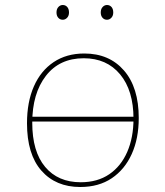

<svg xmlns="http://www.w3.org/2000/svg" viewBox="-20 -742 660 768"><path d="M101 -256V-275H526V-256ZM317 -528Q417 -528 476 -460Q535 -392 535 -270Q535 -188 507 -126Q479 -64 427 -29Q375 6 301 6Q203 6 145.5 -59.5Q88 -125 88 -249Q88 -334 115.5 -396.5Q143 -459 194.5 -493.5Q246 -528 317 -528ZM315 -509Q218 -509 163.5 -438.5Q109 -368 109 -251Q109 -136 160.5 -74.5Q212 -13 303 -13Q370 -13 417 -45Q464 -77 489 -134.5Q514 -192 514 -267Q514 -380 460.5 -444.5Q407 -509 315 -509ZM408 -663Q397 -663 390 -671Q383 -679 383 -692Q383 -706 390.5 -714Q398 -722 408 -722Q419 -722 426 -714Q433 -706 433 -692Q433 -679 425.5 -671Q418 -663 408 -663ZM231 -663Q220 -663 213 -671Q206 -679 206 -692Q206 -706 213.5 -714Q221 -722 231 -722Q242 -722 249 -714Q256 -706 256 -692Q256 -679 248.5 -671Q241 -663 231 -663Z"/></svg>

Font: Bitter Thin
Style: Regular
Weight: 100
Designer: Sol Matas, and Bitter project Authors
Foundry: Sol Matas
Version: Version 2.002